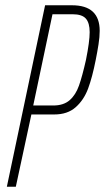

<svg xmlns="http://www.w3.org/2000/svg" viewBox="-20 -708 398 728"><path d="M151 -688H253Q358 -688 358 -591Q358 -568 353.5 -539.5Q349 -511 343 -481Q330 -415 314 -372Q298 -329 267 -301.5Q236 -274 186 -274H99L40 0H6ZM306 -481Q320 -551 320 -586Q320 -621 305.5 -637.5Q291 -654 255 -654H179L106 -308H182Q221 -308 244 -328Q267 -348 279.5 -383.5Q292 -419 306 -481Z"/></svg>

Font: Saira Ultra Condensed Thin
Style: Italic
Weight: 100
Width: 1
Italic angle: -12°
Designer: Hector Gatti with collaboration of the Omnibus-Type team
Foundry: Omnibus-Type
Version: Version 1.001; ttfautohint (v1.8)